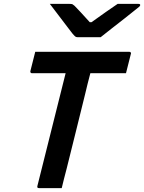

<svg xmlns="http://www.w3.org/2000/svg" viewBox="-20 -966 740 986"><path d="M297 0H180Q169 0 172 -11Q208 -156 244.5 -300.5Q281 -445 317 -590H144Q139 -590 137 -593.5Q135 -597 136 -601Q143 -627 148.5 -650.5Q154 -674 161 -700H644Q649 -700 651.5 -696.5Q654 -693 652 -689Q645 -663 639.5 -639.5Q634 -616 627 -590H444Q437 -563 430 -536Q423 -509 417 -482Q393 -386 369.5 -290Q346 -194 322 -99Q315 -72 308.5 -47Q302 -22 297 0ZM497 -775H378Q371 -775 366.5 -778.5Q362 -782 351 -795Q343 -806 323.5 -831Q304 -856 280.5 -887.5Q257 -919 236 -946H337Q349 -946 352.5 -944Q356 -942 363 -936Q375 -924 394 -903.5Q413 -883 441 -852H450Q492 -882 524.5 -905Q557 -928 584 -946H691Q701 -946 700 -939Q699 -935 694.5 -931Q690 -927 672 -913Q651 -896 618 -870Q585 -844 552 -818.5Q519 -793 497 -775Z"/></svg>

Font: Recursive Mn Lnr St SmB
Style: Italic
Weight: 600
Italic angle: -15°
Monospace: yes
Version: Version 1.079;hotconv 1.0.112;makeotfexe 2.5.65598; ttfautoh